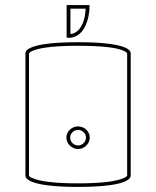

<svg xmlns="http://www.w3.org/2000/svg" viewBox="-20 -698 614 755"><path d="M318 -157C318 -140 304 -126 287 -126C270 -126 256 -140 256 -157C256 -174 270 -187 287 -187C304 -187 318 -174 318 -157ZM333 -157C333 -181 312 -201 287 -201C262 -201 241 -181 241 -157C241 -133 262 -112 287 -112C312 -112 333 -133 333 -157ZM112 4C101 0 96 -3 94 -7V-488C95 -491 113 -518 287 -518C392 -518 440 -509 462 -500C473 -496 478 -492 480 -488V-7C478 -3 454 23 287 23C182 23 134 13 112 4ZM488 5C493 0 494 -5 494 -7V-489C494 -499 481 -532 287 -532C93 -532 80 -499 80 -489V-7C80 3 93 37 287 37C434 37 475 18 488 5ZM317 -664C316 -654 315 -635 309 -616C298 -584 281 -567 257 -564V-664ZM322 -612C332 -641 332 -670 332 -671V-678H242V-549C244 -551 247 -551 249 -549C283 -549 309 -572 322 -612Z"/></svg>

Font: Platiipus Light
Style: Light
Weight: 400
Version: Version 001.000